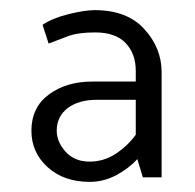

<svg xmlns="http://www.w3.org/2000/svg" viewBox="-20 -722 384 379"><path d="M157 -403Q185 -403 208.5 -418.5Q232 -434 248 -456V-525H171Q135 -525 113.5 -508.5Q92 -492 92 -464Q92 -442 109.5 -422.5Q127 -403 157 -403ZM167 -702Q231 -702 265 -664.5Q299 -627 299 -580V-372H262L251 -408Q235 -390 210 -376.5Q185 -363 157 -363Q106 -363 74 -392Q42 -421 42 -464Q42 -510 76.5 -535.5Q111 -561 162 -561H248V-582Q248 -616 228 -637Q208 -658 168 -658Q134 -658 114 -650.5Q94 -643 76 -636L64 -673Q83 -686 115 -694Q147 -702 167 -702Z"/></svg>

Font: Palanquin ExtraLight
Style: Regular
Weight: 275
Designer: Pria Ravichandran
Version: Version 1.001